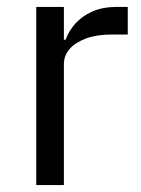

<svg xmlns="http://www.w3.org/2000/svg" viewBox="-20 -536 407 556"><path d="M165 0H85V-516H165V-421H170Q179 -446 198 -467.5Q217 -489 247 -502.5Q277 -516 319 -516H350V-436H303Q260 -436 229 -424.5Q198 -413 181.5 -394Q165 -375 165 -350Z"/></svg>

Font: IBM Plex Sans
Style: Regular
Weight: 400
Designer: Mike Abbink, Paul van der Laan, Pieter van Rosmalen
Foundry: Bold Monday
Version: Version 3.201